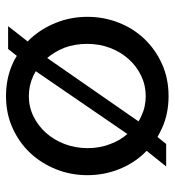

<svg xmlns="http://www.w3.org/2000/svg" viewBox="9 -580 581 639"><g transform="rotate(-90 299.5 -260.5)"><path d="M481 -459Q485 -455 490 -450Q524 -413 543.5 -364Q563 -315 563 -260Q563 -206 544 -157Q525 -108 490 -71Q455 -34 406.5 -12Q358 10 299 10Q240 10 192 -12Q177 -19 163 -27L140 2H65L117 -63Q113 -67 109 -71Q74 -108 55 -157Q36 -206 36 -260Q36 -315 55.5 -364Q75 -413 109.5 -450Q144 -487 192.5 -509Q241 -531 299 -531Q358 -531 407 -509Q421 -503 433 -495L456 -524H532ZM299 -66Q335 -66 366.5 -81Q398 -96 422 -122.5Q446 -149 459.5 -184.5Q473 -220 473 -261Q473 -302 460 -337Q447 -369 426 -394L215 -90Q223 -85 232 -81Q263 -66 299 -66ZM140 -183Q152 -151 173 -127L382 -432Q374 -436 367 -440Q335 -455 299 -455Q263 -455 231.5 -439.5Q200 -424 176.5 -397.5Q153 -371 139.5 -335.5Q126 -300 126 -259Q126 -218 140 -183Z"/></g></svg>

Font: Rising Sun
Style: Regular
Weight: 400
Designer: Matt McInerney, Pablo Impallari, Rodrigo Fuenzalida (Raleway font), Stephen Hutchings (Greek), Cristiano Sobral (main ch
Foundry: The Rising Sun Project Authors
Version: Version 4.327; ttfautohint (v1.8.4.7-5d5b-dirty)